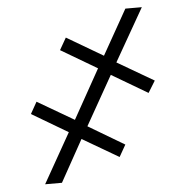

<svg xmlns="http://www.w3.org/2000/svg" viewBox="-49 -702 708 749"><g transform="rotate(-5 305.0 -327.5)"><path d="M281.7 -210.9 422.9 -127 396.5 -80.6 254.4 -163.6 163.6 0H97.7L207.5 -194.3L66.4 -277.8L92.3 -323.7L235.4 -240.2L342.8 -432.6L201.2 -516.1L228 -563L370.1 -479.5L469.2 -655.3H533.7L416 -449.2L559.1 -365.7L530.8 -319.8L390.1 -402.8Z"/></g></svg>

Font: Roboto Light
Style: Regular
Weight: 300
Designer: Google
Version: Version 2.134; 2016; ttfautohint (v1.6)